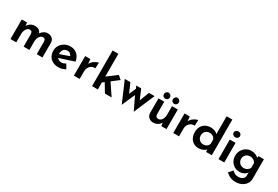

<svg xmlns="http://www.w3.org/2000/svg" viewBox="89 -2115 5300 3661"><g transform="rotate(30 2739.5 -284.5)"><path d="M189 -431 200 -349 197 -356Q222 -401 262 -426Q302 -451 357 -451Q410 -451 445.5 -428.5Q481 -406 491 -360L486 -358Q513 -401 553.5 -426Q594 -451 638 -451Q702 -451 739.5 -415Q777 -379 778 -322V0H652V-271Q651 -301 641 -320Q631 -339 600 -341Q566 -341 541 -318Q516 -295 503 -259Q490 -223 490 -184V0H363V-271Q362 -301 351 -320Q340 -339 309 -341Q275 -341 251 -318Q227 -295 214 -259.5Q201 -224 201 -185V0H74V-431Z M1135 11Q1058 11 1003.5 -18.5Q949 -48 920.5 -100Q892 -152 892 -219Q892 -284 925 -336Q958 -388 1013.5 -419Q1069 -450 1138 -450Q1228 -450 1287 -397.5Q1346 -345 1364 -247L1024 -136L995 -206L1251 -295L1224 -281Q1215 -309 1192.5 -330Q1170 -351 1128 -351Q1078 -351 1047.5 -317Q1017 -283 1017 -227Q1017 -165 1051.5 -131Q1086 -97 1138 -97Q1162 -97 1184.5 -105.5Q1207 -114 1229 -128L1285 -33Q1251 -13 1211.5 -1Q1172 11 1135 11Z M1584 -431 1596 -311 1593 -328Q1611 -367 1643.5 -394Q1676 -421 1708.5 -436Q1741 -451 1760 -451L1754 -324Q1706 -329 1670.5 -307.5Q1635 -286 1616 -250.5Q1597 -215 1597 -176V0H1470V-431Z M1870 0V-785H1997V0ZM2105 -291 2301 0H2153L2022 -219ZM1959 -124 1946 -245 2207 -441 2284 -373Z M2703 -431 2806 -190 2782 -189 2874 -431H2998L2803 26L2665 -263L2538 26L2342 -431H2465L2577 -174L2534 -181L2620 -375L2594 -431Z M3223 20Q3164 20 3125 -16Q3086 -52 3084 -109V-431H3211V-156Q3213 -126 3227.5 -107.5Q3242 -89 3275 -88Q3307 -88 3331 -109Q3355 -130 3368.5 -166.5Q3382 -203 3382 -248V-431H3509V0H3394L3384 -86L3387 -75Q3366 -33 3323.5 -6.5Q3281 20 3223 20ZM3132 -556Q3132 -585 3153 -604Q3174 -623 3199 -623Q3223 -623 3243.5 -604Q3264 -585 3264 -556Q3264 -526 3243.5 -507.5Q3223 -489 3199 -489Q3174 -489 3153 -507.5Q3132 -526 3132 -556ZM3329 -556Q3329 -585 3349.5 -604Q3370 -623 3395 -623Q3419 -623 3439.5 -604Q3460 -585 3460 -556Q3460 -526 3439.5 -507.5Q3419 -489 3395 -489Q3370 -489 3349.5 -507.5Q3329 -526 3329 -556Z M3772 -431 3784 -311 3781 -328Q3799 -367 3831.5 -394Q3864 -421 3896.5 -436Q3929 -451 3948 -451L3942 -324Q3894 -329 3858.5 -307.5Q3823 -286 3804 -250.5Q3785 -215 3785 -176V0H3658V-431Z M4215 11Q4155 11 4107 -17Q4059 -45 4032 -98Q4005 -151 4005 -223Q4005 -296 4034.5 -347Q4064 -398 4115 -424.5Q4166 -451 4231 -451Q4275 -451 4315 -436Q4355 -421 4381 -391L4380 -350V-785H4506V0H4379V-90L4390 -61Q4357 -30 4314 -9.5Q4271 11 4215 11ZM4256 -96Q4302 -96 4332.5 -116Q4363 -136 4379 -173V-272Q4367 -308 4334 -329.5Q4301 -351 4256 -351Q4223 -351 4195 -335Q4167 -319 4150.5 -290.5Q4134 -262 4134 -225Q4134 -188 4150.5 -159Q4167 -130 4195 -113Q4223 -96 4256 -96Z M4654 -431H4781V0H4654ZM4651 -584Q4651 -612 4673.5 -630.5Q4696 -649 4722 -649Q4748 -649 4769.5 -630.5Q4791 -612 4791 -584Q4791 -555 4769.5 -537Q4748 -519 4722 -519Q4696 -519 4673.5 -537Q4651 -555 4651 -584Z M5149 216Q5094 216 5055 203Q5016 190 4987.5 170Q4959 150 4936 131L5011 44Q5036 68 5067.5 86.5Q5099 105 5147 105Q5203 105 5240.5 77.5Q5278 50 5278 -1V-101L5284 -78Q5267 -42 5224 -15.5Q5181 11 5113 11Q5054 11 5004.5 -19Q4955 -49 4925.5 -100.5Q4896 -152 4896 -218Q4896 -285 4927.5 -337.5Q4959 -390 5009.5 -420.5Q5060 -451 5117 -451Q5174 -451 5216.5 -433Q5259 -415 5280 -388L5275 -374L5288 -431H5405V1Q5405 63 5371 111.5Q5337 160 5279.5 188Q5222 216 5149 216ZM5024 -221Q5024 -185 5040.5 -155.5Q5057 -126 5086 -109Q5115 -92 5151 -92Q5197 -92 5229 -112.5Q5261 -133 5278 -169V-269Q5264 -305 5230 -326.5Q5196 -348 5151 -348Q5115 -348 5086 -331.5Q5057 -315 5040.5 -286.5Q5024 -258 5024 -221Z"/></g></svg>

Font: Reem Kufi Fun SemiBold
Style: Regular
Weight: 600
Designer: Khaled Hosny
Version: Version 1.005